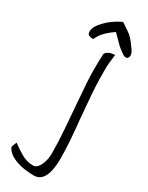

<svg xmlns="http://www.w3.org/2000/svg" viewBox="-383 -713 858 1112"><g transform="rotate(30 45.5 -156.5)"><path d="M159.2 195.3Q159.2 358.4 73.2 358.4Q64.5 358.4 51.3 357.9Q38.1 357.4 12.2 354Q-13.7 350.6 -40 341.8Q-103.5 320.3 -121.1 279.3Q-121.1 274.4 -114.3 259.3Q-107.4 244.1 -107.4 243.2Q-75.2 267.6 -38.1 289.1Q-1 310.5 41 310.5Q68.4 310.5 85.9 269.5Q100.6 234.4 100.6 199.2Q100.6 116.2 94.2 37.6Q87.9 -41 82 -119.1Q68.4 -280.3 68.4 -339.4Q68.4 -398.4 70.3 -437.5Q67.4 -460.9 91.8 -472.7Q110.4 -481.4 132.8 -481.4Q124 -420.9 124 -385.7Q124 -350.6 124.5 -313Q125 -275.4 130.4 -203.1Q135.7 -130.9 142.6 -58.6Q159.2 98.6 159.2 195.3ZM-24.4 -599.6Q16.6 -642.6 77.1 -670.9Q127 -638.7 143.6 -625Q170.9 -600.6 206.1 -545.9Q211.9 -534.2 211.9 -523.9Q211.9 -513.7 207 -507.8Q197.3 -492.2 172.9 -506.8Q136.7 -533.2 130.4 -539.1Q124 -544.9 112.3 -557.6Q100.6 -570.3 70.3 -599.6Q10.7 -558.6 -9.8 -523.4Q-17.6 -511.7 -23.4 -498Q-41 -498 -52.2 -502.9Q-63.5 -507.8 -63.5 -526.4Q-63.5 -544.9 -53.2 -562.5Q-43 -580.1 -24.4 -599.6Z"/></g></svg>

Font: Architects Daughter
Style: Regular
Weight: 400
Designer: Kimberly Geswein
Foundry: Kimberly Geswein
Version: Version 1.003 2010